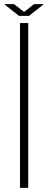

<svg xmlns="http://www.w3.org/2000/svg" viewBox="-27 -912 233 932"><path d="M70 0V-800H110V0ZM-7 -892H41L90 -854L138 -892H186L114 -835H65Z"/></svg>

Font: Big Shoulders Text Thin
Style: Regular
Weight: 100
Designer: Patric King
Foundry: XO Type Co
Version: Version 1.000; ttfautohint (v1.8.2)